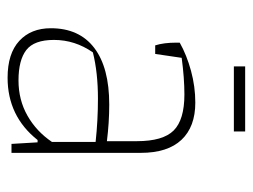

<svg xmlns="http://www.w3.org/2000/svg" viewBox="-98 -542 650 493"><g transform="rotate(90 226.5 -295.0)"><path d="M150 -600H317V-571H150ZM52 -101Q52 -174 102.5 -212.5Q153 -251 248 -251Q294 -251 342 -245V-322Q342 -389 314.5 -416.5Q287 -444 222 -444Q180 -444 128 -437L118 -369H96Q89 -391 89 -423V-432Q121 -450 161.5 -461Q202 -472 243 -472Q305 -472 338.5 -436.5Q372 -401 372 -332V0H349L345 -67H339Q278 10 179 10Q117 10 84.5 -20Q52 -50 52 -101ZM344 -104V-216Q289 -222 233 -222Q166 -222 114 -209Q82 -163 82 -109Q82 -58 108 -38Q134 -18 186 -18Q236 -18 276.5 -41Q317 -64 344 -104Z"/></g></svg>

Font: Athiti ExtraLight
Style: Regular
Weight: 250
Version: Version 1.032